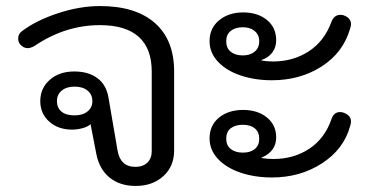

<svg xmlns="http://www.w3.org/2000/svg" viewBox="-20 -604 1225 634"><path d="M298 -96 279 -194Q271 -186 253.5 -181Q236 -176 218 -176Q172 -176 142.5 -202.5Q113 -229 113 -270Q113 -313 144.5 -340.5Q176 -368 225 -368Q272 -368 301.5 -346Q331 -324 338 -283L368 -108Q377 -53 427 -53Q452 -53 466.5 -67Q481 -81 481 -104V-368Q481 -444 438 -482.5Q395 -521 310 -521Q196 -521 95 -453Q82 -445 71 -445Q58 -445 47 -457Q40 -465 40 -477Q40 -491 51 -500Q98 -536 170.5 -560Q243 -584 310 -584Q428 -584 491.5 -528Q555 -472 555 -368V-107Q555 -55 519.5 -22.5Q484 10 428 10Q376 10 342 -17.5Q308 -45 298 -96ZM285 -270Q285 -292 269 -305Q253 -318 226 -318Q200 -318 184 -305Q168 -292 168 -270Q168 -248 183 -235.5Q198 -223 226 -223Q253 -223 269 -236Q285 -249 285 -270Z M672 -468Q672 -511 703.5 -537Q735 -563 783 -563Q831 -563 861.5 -538Q892 -513 892 -471Q892 -448 879.5 -431Q867 -414 844 -406V-404Q863 -401 882 -401Q948 -401 999.5 -434.5Q1051 -468 1074 -531Q1083 -555 1104 -555Q1112 -555 1116 -553Q1139 -544 1139 -525Q1139 -518 1136 -509Q1113 -430 1042 -384.5Q971 -339 878 -339Q821 -339 774 -355Q727 -371 699.5 -400.5Q672 -430 672 -468ZM836 -468Q836 -489 821 -501.5Q806 -514 782 -514Q757 -514 742 -502Q727 -490 727 -468Q727 -445 742 -433Q757 -421 782 -421Q806 -421 821 -433.5Q836 -446 836 -468ZM672 -147Q672 -190 703 -215.5Q734 -241 783 -241Q831 -241 861.5 -216Q892 -191 892 -150Q892 -127 879.5 -110Q867 -93 844 -84V-82Q864 -79 883 -79Q950 -79 1001.5 -113Q1053 -147 1075 -212Q1083 -234 1103 -234Q1110 -234 1117 -231Q1139 -222 1139 -203Q1139 -196 1136 -187Q1115 -111 1043 -64.5Q971 -18 878 -18Q821 -18 774 -34Q727 -50 699.5 -79.5Q672 -109 672 -147ZM836 -146Q836 -168 821.5 -180Q807 -192 782 -192Q757 -192 742 -180.5Q727 -169 727 -146Q727 -124 742 -112Q757 -100 782 -100Q807 -100 821.5 -112Q836 -124 836 -146Z"/></svg>

Font: Kodchasan
Style: Regular
Weight: 400
Version: Version 1.000; ttfautohint (v1.6)